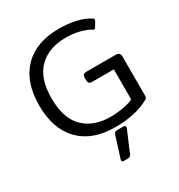

<svg xmlns="http://www.w3.org/2000/svg" viewBox="-210 -835 1119 1200"><g transform="rotate(-30 349.0 -235.5)"><path d="M47 -340Q47 -509 137.5 -602Q228 -695 394 -695Q458 -695 514.5 -682Q571 -669 609 -644Q617 -639 617 -633Q617 -629 614 -623L593 -588Q589 -580 584 -580Q579 -580 574 -584Q544 -602 500 -613.5Q456 -625 402 -625Q279 -625 207.5 -554.5Q136 -484 136 -340Q136 -196 207 -126Q278 -56 398 -56Q445 -56 490 -64Q535 -72 564 -86V-303H409Q393 -303 386.5 -310Q380 -317 380 -332V-349Q380 -364 386.5 -370Q393 -376 409 -376H619Q636 -376 643.5 -368Q651 -360 651 -343V-69Q651 -56 649 -50Q647 -44 639 -40Q541 15 394 15Q228 15 137.5 -78Q47 -171 47 -340ZM318 213 320 204 367 56Q371 44 376.5 40Q382 36 396 36H434Q452 36 452 47Q452 53 449 60L385 210Q379 224 360 224H332Q318 224 318 213Z"/></g></svg>

Font: Mitr Light
Style: Regular
Weight: 300
Designer: Thanarat Vachiruckul
Foundry: Cadson Demak
Version: Version 1.002